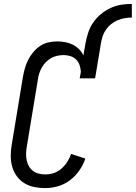

<svg xmlns="http://www.w3.org/2000/svg" viewBox="-20 -955 695 983"><path d="M212 8Q183 8 155.5 2.5Q128 -3 105 -17Q82 -31 66 -53Q50 -75 42.5 -101.5Q35 -128 35 -157Q35 -186 40 -214L97 -559Q101 -582 107 -604Q113 -626 123.5 -647Q134 -668 149.5 -687Q165 -706 185 -719.5Q205 -733 228 -738Q251 -743 273 -743Q294 -743 314.5 -739Q335 -735 353 -726Q371 -717 385 -703Q399 -689 407 -671L418 -735Q423 -762 432 -789Q441 -816 457.5 -840Q474 -864 497 -883Q520 -902 546 -914Q572 -926 599.5 -930.5Q627 -935 655 -935V-865Q637 -865 618.5 -862Q600 -859 582.5 -851.5Q565 -844 549.5 -832Q534 -820 523 -804Q512 -788 506 -770.5Q500 -753 497 -735L467 -554H388L394 -587Q393 -605 387.5 -621.5Q382 -638 370 -650Q358 -662 341 -667.5Q324 -673 306 -673Q290 -673 273.5 -669.5Q257 -666 242.5 -658Q228 -650 215.5 -637.5Q203 -625 194.5 -610Q186 -595 181 -579.5Q176 -564 174 -548L117 -203Q114 -186 113.5 -168.5Q113 -151 116.5 -134.5Q120 -118 128 -104Q136 -90 149 -80Q162 -70 178.5 -66Q195 -62 212 -62Q234 -62 255.5 -69Q277 -76 294.5 -91.5Q312 -107 324.5 -126.5Q337 -146 344 -167L417 -143Q406 -111 386 -82Q366 -53 338 -32Q310 -11 277 -1.5Q244 8 212 8Z"/></svg>

Font: Iosevka Gothic
Style: Italic
Weight: 400
Italic angle: -9°
Monospace: yes
Designer: Belleve Invis
Foundry: Belleve Invis
Version: Version 15.5.1; ttfautohint (v1.8.4)